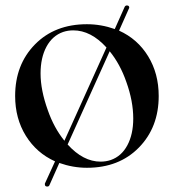

<svg xmlns="http://www.w3.org/2000/svg" viewBox="-20 -600 639 700"><path d="M414.1 -488.3Q481.4 -458 520 -395Q558.6 -332 558.6 -250Q558.6 -135.7 486.3 -62Q414.1 11.7 296.9 11.7Q246.1 11.7 196.3 -5.9L160.2 75.2Q158.2 80.1 152.3 80.1Q143.6 80.1 143.6 72.3V69.3L180.7 -11.7Q113.3 -42 74.2 -105Q35.2 -168 35.2 -250Q35.2 -364.3 107.4 -438Q179.7 -511.7 296.9 -511.7Q348.6 -511.7 398.4 -494.1L434.6 -575.2Q437.5 -580.1 442.4 -580.1Q451.2 -580.1 451.2 -572.3Q451.2 -570.3 450.2 -569.3ZM154.3 -198.2Q176.8 -133.8 214.8 -86.9L368.2 -426.8Q311.5 -489.3 247.1 -489.3Q227.5 -489.3 210 -483.4Q170.9 -469.7 149.4 -429.7Q127.9 -389.6 127.9 -332Q127.9 -271.5 154.3 -198.2ZM383.8 -16.6Q422.9 -30.3 444.3 -70.3Q465.8 -110.4 465.8 -168Q465.8 -231.4 440.4 -301.8Q418 -366.2 379.9 -413.1L226.6 -73.2Q283.2 -10.7 346.7 -10.7Q366.2 -10.7 383.8 -16.6Z"/></svg>

Font: Olivea
Style: LigaturesFont
Weight: 400
Designer: Achmad Aprilia Pratama
Version: Version 001.000